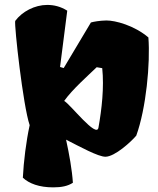

<svg xmlns="http://www.w3.org/2000/svg" viewBox="-20 -767 657 796"><path d="M74.7 -30.3C100.6 -5.9 142.6 9.8 200.7 9.8C235.4 9.8 261.2 4.4 282.2 -9.3C278.8 -62.5 267.1 -127.4 253.9 -188C310.5 -159.2 387.7 -116.7 417.5 -117.2C456.5 -117.7 523.9 -179.7 544.9 -204.6C585.9 -317.9 603.5 -504.4 595.2 -611.8C536.6 -661.6 457.5 -682.6 420.4 -682.1C392.1 -681.6 367.2 -676.8 356.9 -673.8L244.1 -484.9L229 -489.3L258.8 -722.7C231 -740.2 203.6 -746.6 175.8 -746.6C124 -746.6 71.8 -719.2 43 -680.2C38.6 -662.1 75.7 -327.1 103 -248C88.4 -181.2 78.1 -98.1 74.7 -30.3ZM246.1 -348.6C280.3 -397 346.7 -455.1 380.9 -488.3L403.8 -484.4C412.1 -404.8 401.9 -314.9 388.2 -237.8C380.4 -192.4 272 -334.5 246.1 -348.6Z"/></svg>

Font: Fruktur
Style: Regular
Weight: 400
Designer: Viktoriya Grabowska
Foundry: Viktoriya Grabowska
Version: Version 1.002